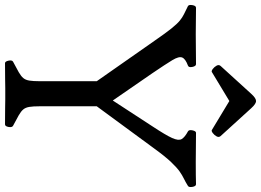

<svg xmlns="http://www.w3.org/2000/svg" viewBox="-168 -883 1042 766"><g transform="rotate(90 353.0 -500.0)"><path d="M-6 -729Q-12 -733 -9.5 -747Q-7 -761 1 -761Q46 -760 106 -760Q166 -760 226 -761Q234 -761 237 -746.5Q240 -732 232 -729Q205 -719 199.5 -706Q194 -693 210 -666.5Q226 -640 262 -587L371 -429L474 -587Q509 -640 520.5 -665.5Q532 -691 525 -703.5Q518 -716 494 -729Q487 -733 490 -747Q493 -761 500 -761Q560 -760 617.5 -760Q675 -760 705 -761Q713 -761 715.5 -747Q718 -733 712 -729Q696 -719 682.5 -712.5Q669 -706 654 -695.5Q639 -685 617 -662Q595 -639 563 -595L394 -365V-138Q394 -111 396.5 -96Q399 -81 406.5 -72Q414 -63 429.5 -54Q445 -45 472 -31Q479 -27 476.5 -13Q474 1 466 1Q418 1 399.5 0.5Q381 0 366 0H322Q307 0 288.5 0.5Q270 1 222 1Q215 1 212 -13Q209 -27 216 -31Q243 -45 258.5 -54Q274 -63 281.5 -72Q289 -81 291.5 -96Q294 -111 294 -138V-365L133 -595Q102 -640 83.5 -663Q65 -686 52 -696.5Q39 -707 26.5 -713Q14 -719 -6 -729ZM233 -859Q227 -852 232 -843Q237 -834 245 -828Q253 -822 257 -824L373 -894L489 -824Q493 -822 501 -828Q509 -834 514 -843Q519 -852 513 -859L402 -981Q384 -1001 372.5 -1000.5Q361 -1000 344 -981Z"/></g></svg>

Font: Anvers
Style: Regular
Weight: 400
Designer: Ishtar van Looy
Version: Version 1.000